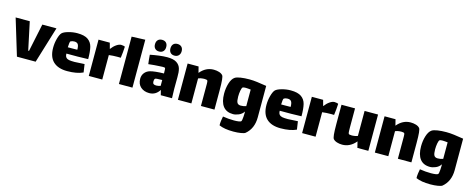

<svg xmlns="http://www.w3.org/2000/svg" viewBox="-42 -1636 6879 2795"><g transform="rotate(15 3397.5 -238.0)"><path d="M401 -512H614L447 35H165L-1 -512H212L301 -92H313Z M1104 -114Q1115 -114 1144 -116L1162 6Q1070 49 924 49Q787 49 713.5 -20Q640 -89 640 -228Q640 -299 658.5 -366Q677 -433 701 -459Q726 -485 794 -504Q862 -523 928 -523Q1035 -523 1089 -485Q1143 -447 1159.5 -379.5Q1176 -312 1176 -199Q1095 -195 1018 -195H849Q849 -157 865 -138Q881 -119 910.5 -113.5Q940 -108 994 -108Q1024 -108 1104 -114ZM845 -289H907Q963 -289 988 -290Q988 -347 972 -371Q956 -395 916 -395Q884 -395 861 -382Q853 -378 849.5 -350.5Q846 -323 845 -289Z M1645 -512Q1645 -486 1639 -426Q1633 -366 1629 -341Q1617 -342 1585 -342Q1510 -342 1451 -334V35H1248V-512H1418L1442 -424H1443Q1477 -470 1516.5 -497Q1556 -524 1587 -524Q1602 -524 1619.5 -520.5Q1637 -517 1645 -512Z M1702 -679 1906 -687V35H1702Z M2333 35 2314 -40Q2259 49 2161 49Q2082 49 2031.5 4.5Q1981 -40 1981 -121Q1981 -171 2010 -208.5Q2039 -246 2090 -261Q2157 -280 2296 -283Q2296 -361 2289 -366Q2283 -371 2251 -371Q2231 -371 2195 -368Q2138 -366 2040 -355Q2031 -420 2026 -493Q2089 -506 2158 -515Q2227 -524 2282 -524Q2377 -524 2424.5 -492.5Q2472 -461 2486.5 -410Q2501 -359 2499 -280L2498 -105L2502 35ZM2296 -96V-184H2286Q2198 -184 2189 -174Q2183 -168 2180 -156.5Q2177 -145 2177 -134Q2177 -105 2190 -94.5Q2203 -84 2231 -84Q2261 -84 2296 -96ZM2144 -573Q2104 -573 2081.5 -596.5Q2059 -620 2059 -660Q2059 -702 2081.5 -725.5Q2104 -749 2144 -749Q2184 -749 2206 -726Q2228 -703 2228 -662Q2228 -621 2205.5 -597Q2183 -573 2144 -573ZM2376 -573Q2336 -573 2314 -596.5Q2292 -620 2292 -660Q2292 -702 2314 -725.5Q2336 -749 2376 -749Q2415 -749 2438 -726Q2461 -703 2461 -662Q2461 -622 2438 -597.5Q2415 -573 2376 -573Z M3142 -253V35H2938V-251V-299Q2938 -337 2932 -347Q2923 -359 2888 -359Q2872 -359 2863 -358Q2830 -357 2794 -342V35H2591V-512H2756L2779 -421Q2864 -524 2983 -524Q3026 -524 3063.5 -512.5Q3101 -501 3120 -478Q3131 -465 3136.5 -412.5Q3142 -360 3142 -253Z M3780 -493V-20Q3780 150 3667 244Q3652 256 3602 264.5Q3552 273 3489 273Q3352 273 3273 237Q3271 211 3276.5 168Q3282 125 3288 100Q3374 114 3456 114Q3498 114 3527 109.5Q3556 105 3563 97Q3573 87 3577 25Q3579 9 3579 -23V-53Q3549 -9 3502.5 10Q3456 29 3419 29Q3319 29 3268 -36.5Q3217 -102 3217 -228Q3217 -311 3240 -384.5Q3263 -458 3304 -486Q3330 -504 3389 -513Q3448 -522 3521 -522Q3577 -522 3638 -514Q3699 -506 3780 -493ZM3576 -134V-383Q3563 -385 3537 -387Q3525 -389 3501 -389Q3464 -389 3455 -382Q3442 -372 3434 -328.5Q3426 -285 3426 -238Q3426 -172 3441 -146Q3456 -120 3496 -120Q3540 -120 3576 -134Z M4319 -114Q4330 -114 4359 -116L4377 6Q4285 49 4139 49Q4002 49 3928.5 -20Q3855 -89 3855 -228Q3855 -299 3873.5 -366Q3892 -433 3916 -459Q3941 -485 4009 -504Q4077 -523 4143 -523Q4250 -523 4304 -485Q4358 -447 4374.5 -379.5Q4391 -312 4391 -199Q4310 -195 4233 -195H4064Q4064 -157 4080 -138Q4096 -119 4125.5 -113.5Q4155 -108 4209 -108Q4239 -108 4319 -114ZM4060 -289H4122Q4178 -289 4203 -290Q4203 -347 4187 -371Q4171 -395 4131 -395Q4099 -395 4076 -382Q4068 -378 4064.5 -350.5Q4061 -323 4060 -289Z M4860 -512Q4860 -486 4854 -426Q4848 -366 4844 -341Q4832 -342 4800 -342Q4725 -342 4666 -334V35H4463V-512H4633L4657 -424H4658Q4692 -470 4731.5 -497Q4771 -524 4802 -524Q4817 -524 4834.5 -520.5Q4852 -517 4860 -512Z M5461 -512V35H5296L5273 -57Q5187 47 5068 47Q5026 47 4988.5 35Q4951 23 4932 0Q4921 -13 4915.5 -65Q4910 -117 4910 -224V-512H5114V-227Q5114 -203 5115 -171Q5116 -139 5122 -130Q5130 -119 5170 -119L5189 -120Q5222 -121 5258 -135V-512Z M6110 -253V35H5906V-251V-299Q5906 -337 5900 -347Q5891 -359 5856 -359Q5840 -359 5831 -358Q5798 -357 5762 -342V35H5559V-512H5724L5747 -421Q5832 -524 5951 -524Q5994 -524 6031.5 -512.5Q6069 -501 6088 -478Q6099 -465 6104.5 -412.5Q6110 -360 6110 -253Z M6748 -493V-20Q6748 150 6635 244Q6620 256 6570 264.5Q6520 273 6457 273Q6320 273 6241 237Q6239 211 6244.5 168Q6250 125 6256 100Q6342 114 6424 114Q6466 114 6495 109.5Q6524 105 6531 97Q6541 87 6545 25Q6547 9 6547 -23V-53Q6517 -9 6470.5 10Q6424 29 6387 29Q6287 29 6236 -36.5Q6185 -102 6185 -228Q6185 -311 6208 -384.5Q6231 -458 6272 -486Q6298 -504 6357 -513Q6416 -522 6489 -522Q6545 -522 6606 -514Q6667 -506 6748 -493ZM6544 -134V-383Q6531 -385 6505 -387Q6493 -389 6469 -389Q6432 -389 6423 -382Q6410 -372 6402 -328.5Q6394 -285 6394 -238Q6394 -172 6409 -146Q6424 -120 6464 -120Q6508 -120 6544 -134Z"/></g></svg>

Font: Lalezar
Style: Bold
Weight: 700
Designer: Borna Izadpanah
Foundry: Borna Izadpanah
Version: Version 1.003;January 24, 2021;FontCreator 13.0.0.2683 64-bi